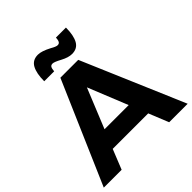

<svg xmlns="http://www.w3.org/2000/svg" viewBox="-240 -1074 1240 1240"><g transform="rotate(-45 380.0 -454.0)"><path d="M267.1 -263.2H487.8L377.9 -535.2ZM594.2 0 539.1 -136.2H214.8L160.2 0H-2.9L300.8 -700.2H463.9L763.2 0ZM462.9 -754.9Q429.7 -754.9 387.2 -777.8Q344.7 -800.8 329.8 -800.8Q314.9 -800.8 309.1 -790.3Q303.2 -779.8 301.8 -757.8H210.9Q210.9 -829.6 232.4 -868.9Q253.9 -908.2 303.2 -908.2Q336.4 -908.2 392.1 -878.9Q422.9 -860.8 437 -860.8Q451.2 -860.8 457 -871.8Q462.9 -882.8 463.9 -903.8H555.2Q555.2 -833 533.7 -793.9Q512.2 -754.9 462.9 -754.9Z"/></g></svg>

Font: Montserrat-SemiBold
Style: Regular
Weight: 600
Designer: Julieta Ulanovsky
Foundry: Julieta Ulanovsky
Version: Version 6.001